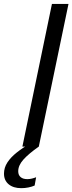

<svg xmlns="http://www.w3.org/2000/svg" viewBox="-85 -749 370 981"><path d="M29.4 0 180.4 -729H265L113.3 0ZM23.7 212.4Q-16.9 212.4 -40.7 192.6Q-64.6 172.7 -64.6 138.1Q-64.6 107.7 -47.3 81.1Q-30 54.4 0.8 30.1Q31.6 5.7 70.4 -16.7H107L113.3 0Q60.6 37.1 34.4 66.6Q8.1 96.1 8.1 126Q8.1 145.3 20.3 155.8Q32.4 166.3 54.7 166.3Q66.4 166.3 78 163.4Q89.6 160.6 99.6 156.6L92 198.9Q78.6 205 60.4 208.7Q42.3 212.4 23.7 212.4Z"/></svg>

Font: Mona Sans ExtraLight
Style: Italic
Weight: 200
Italic angle: -11.6951°
Designer: Deni Anggara
Foundry: GitHub
Version: Version 2.000